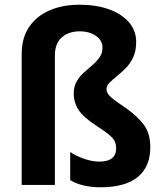

<svg xmlns="http://www.w3.org/2000/svg" viewBox="-20 -851 689 815"><path d="M558 -673Q558 -635 545.5 -608Q533 -581 514 -562Q495 -543 476.5 -528Q458 -513 445 -500Q432 -487 432 -472Q432 -455 451.5 -438Q471 -421 519 -389Q565 -356 591.5 -320Q618 -284 618 -226Q618 -143 564.5 -99.5Q511 -56 407 -56Q371 -56 338.5 -63Q306 -70 278 -86V-206Q300 -190 335.5 -177.5Q371 -165 401 -165Q473 -165 473 -221Q473 -239 466.5 -252Q460 -265 442.5 -279.5Q425 -294 391 -316Q334 -353 313.5 -384.5Q293 -416 293 -454Q293 -484 305.5 -505.5Q318 -527 336 -543Q354 -559 372 -574.5Q390 -590 402.5 -607.5Q415 -625 415 -649Q415 -679 387.5 -698.5Q360 -718 318 -718Q272 -718 242.5 -692.5Q213 -667 213 -615V-66H72V-620Q72 -690 103.5 -736.5Q135 -783 190.5 -807Q246 -831 318 -831Q387 -831 441 -812Q495 -793 526.5 -757.5Q558 -722 558 -673Z"/></svg>

Font: Noto Sans Malayalam UI SemiCondensed
Style: Bold
Weight: 700
Width: 4
Designer: Jelle Bosma - Monotype Design Team
Foundry: Monotype Imaging Inc.
Version: Version 2.104; ttfautohint (v1.8.4.7-5d5b)